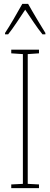

<svg xmlns="http://www.w3.org/2000/svg" viewBox="-20 -970 259 990"><path d="M125 -950H95C71 -906 27 -831 6 -800V-793H22C49 -826 85 -883 110 -920C137 -880 171 -827 199 -793H214V-800C202 -819 151 -903 125 -950ZM181 0V-19L123 -22V-691L181 -695V-714H38V-695L98 -691V-22L38 -19V0Z"/></svg>

Font: Noto Sans Sinhala ExtraCondensed Thin
Style: Regular
Weight: 100
Width: 2
Designer: Jelle Bosma - Monotype Design Team
Foundry: Monotype Imaging Inc.
Version: Version 2.006